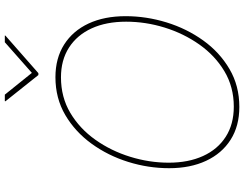

<svg xmlns="http://www.w3.org/2000/svg" viewBox="-126 -856 993 780"><g transform="rotate(-90 370.0 -466.5)"><path d="M325.2 9.8Q247.6 9.8 191.9 -25.6Q136.2 -61 106.2 -125.2Q76.2 -189.5 76.2 -275.4Q76.2 -359.9 101.8 -441.9Q127.4 -523.9 175.8 -590.6Q224.1 -657.2 292.2 -697.3Q360.4 -737.3 445.8 -737.3Q522.9 -737.3 578.6 -701.9Q634.3 -666.5 664.1 -602.5Q693.8 -538.6 693.8 -452.1Q693.8 -368.2 668.5 -285.9Q643.1 -203.6 595.2 -137Q547.4 -70.3 479.2 -30.3Q411.1 9.8 325.2 9.8ZM326.2 -12.7Q406.2 -12.7 470 -50.8Q533.7 -88.9 578.6 -152.6Q623.5 -216.3 647.5 -293.7Q671.4 -371.1 671.4 -450.2Q671.4 -530.8 644.3 -590.1Q617.2 -649.4 566.4 -682.1Q515.6 -714.8 445.3 -714.8Q364.7 -714.8 300.8 -676.8Q236.8 -638.7 191.7 -575Q146.5 -511.2 122.6 -433.6Q98.6 -356 98.6 -276.9Q98.6 -197.3 125.7 -137.7Q152.8 -78.1 203.9 -45.4Q254.9 -12.7 326.2 -12.7ZM375 -942.9 463.4 -833 587.9 -942.9H615.2L614.7 -940.4L462.4 -806.6H454.6L348.1 -940.4L348.6 -942.9Z"/></g></svg>

Font: Inter 16pt Thin
Style: Italic
Weight: 250
Italic angle: -9.3988°
Version: Version 4.001;git-66647c0bb